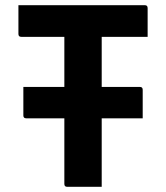

<svg xmlns="http://www.w3.org/2000/svg" viewBox="-20 -720 640 740"><path d="M372 0H239Q228 0 228 -11V-264H81Q70 -264 70 -275V-385H228V-578H62Q51 -578 51 -589V-700H538Q549 -700 549 -689V-578H372V-385H519Q530 -385 530 -374V-264H372Z"/></svg>

Font: Recursive Mn Lnr St
Style: Bold
Weight: 700
Monospace: yes
Version: Version 1.079;hotconv 1.0.112;makeotfexe 2.5.65598; ttfautoh